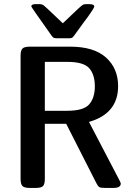

<svg xmlns="http://www.w3.org/2000/svg" viewBox="-20 -923 653 943"><path d="M81.1 -44.9V-648.9Q81.1 -675.8 90.6 -684.8Q100.1 -693.8 126 -693.8H325.2Q441.4 -693.8 500.7 -640.4Q560.1 -586.9 560.1 -500Q560.1 -365.2 417 -324.2L566.9 -37.1Q572.8 -24.9 573.2 -22Q573.2 0 538.1 0H496.1Q475.1 0 468 -3.9Q460.9 -7.8 453.1 -23.9L305.2 -314.9H200.2V-43.9Q200.2 -18.1 191.2 -9Q182.1 0 155.8 0H126Q99.1 0 90.1 -9.5Q81.1 -19 81.1 -44.9ZM133.8 -891.1Q133.8 -903.3 157.2 -902.8H172.9Q186 -902.8 194.6 -896.5Q203.1 -890.1 248 -847.2Q272 -824.2 288.1 -809.1H289.1Q377 -894 384.8 -897.9Q391.6 -902.8 402.8 -902.8H417Q442.9 -902.8 442.9 -891.1V-890.1Q442.9 -884.3 412.1 -840.8Q407.2 -834 394 -816.9Q366.2 -777.8 346.2 -751Q338.4 -739.7 333.7 -737.3Q329.1 -734.9 316.9 -734.9H259.8Q246.6 -734.9 241.2 -739Q235.8 -743.2 221.2 -765.1Q135.7 -885.3 133.8 -891.1ZM200.2 -378.9H310.1Q391.1 -378.9 418.5 -410.9Q445.8 -442.9 445.8 -499Q445.8 -556.2 418.5 -587.6Q391.1 -619.1 311 -619.1H200.2Z"/></svg>

Font: CMU Sans Serif Demi Condensed
Style: DemiCondensed
Weight: 600
Width: 3
Version: Version 0.7.0